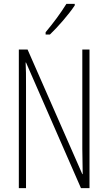

<svg xmlns="http://www.w3.org/2000/svg" viewBox="-20 -969 557 989"><path d="M365 -941V-949H322C290 -898 259 -856 215 -803V-791H237C276 -828 334 -894 365 -941ZM441 0V-714H404V-202C404 -172 405 -120 406 -72H404L122 -714H77V0H114V-526C114 -579 114 -615 112 -647H114L397 0Z"/></svg>

Font: Noto Sans Myanmar ExtraCondensed ExtraLight
Style: Regular
Weight: 200
Width: 2
Designer: Monotype Design Team
Foundry: Monotype Imaging Inc.
Version: Version 2.107